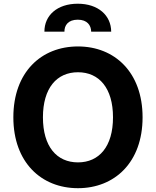

<svg xmlns="http://www.w3.org/2000/svg" viewBox="-20 -982 822 1012"><path d="M391 9.9C583.8 9.9 731.5 -125.7 731.5 -363.6C731.5 -601.6 583.8 -737.2 391 -737.2C197.1 -737.2 50.4 -601.6 50.4 -363.6C50.4 -126.8 197.1 9.9 391 9.9ZM206.3 -363.6C206.3 -517.8 279.1 -601.2 391 -601.2C502.5 -601.2 575.6 -517.8 575.6 -363.6C575.6 -209.5 502.5 -126.1 391 -126.1C279.1 -126.1 206.3 -209.5 206.3 -363.6ZM214.1 -815H319.6C319.2 -847.7 338.4 -878.2 389.9 -878.2C440.3 -878.2 460.2 -848 460.6 -815H566.1C565.7 -900.9 497.5 -962.4 389.9 -962.4C281.6 -962.4 213.8 -900.9 214.1 -815Z"/></svg>

Font: Inter-Hewn
Style: Bold
Weight: 700
Designer: Rasmus Andersson
Foundry: rsms
Version: Version 3.012;git-f93a4a705